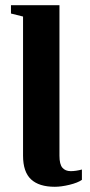

<svg xmlns="http://www.w3.org/2000/svg" viewBox="-20 -714 347 744"><path d="M192.4 9.8Q131.3 9.8 100.3 -19Q69.3 -47.9 69.3 -110.8V-649.9L22.5 -661.6V-693.8H210.4V-110.4Q210.4 -77.1 221.9 -64Q233.4 -50.8 253.9 -50.8Q273.9 -50.8 297.4 -57.1V-17.1Q281.7 -5.9 249.5 2Q217.3 9.8 192.4 9.8Z"/></svg>

Font: Liberation Serif
Style: Bold
Weight: 700
Designer: Steve Matteson
Foundry: Ascender Corporation
Version: Version 2.1.5